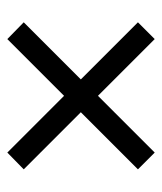

<svg xmlns="http://www.w3.org/2000/svg" viewBox="22 -554 453 538"><g transform="rotate(90 249.0 -285.5)"><path d="M90 -79 43 -125 203 -285 43 -445 90 -492 249 -333 408 -492 455 -445 295 -285 455 -125 408 -79 249 -238Z"/></g></svg>

Font: Nunito Sans 10pt Condensed SemiBold
Style: Regular
Weight: 600
Width: 3
Designer: Vernon Adams
Foundry: Vernon Adams
Version: Version 3.101;gftools[0.9.27]